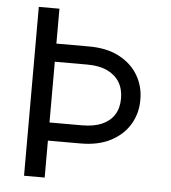

<svg xmlns="http://www.w3.org/2000/svg" viewBox="-52 -776 735 824"><g transform="rotate(5 315.5 -364.0)"><path d="M82 -727.5H170.9V0H82ZM124 -577.1H311.5Q388.7 -577.1 442.1 -548.8Q495.6 -520.5 523.4 -473.1Q551.3 -425.8 550.8 -368.2Q551.3 -310.5 523.4 -263.2Q495.6 -215.8 442.1 -187.5Q388.7 -159.2 311.5 -159.2H124V-237.3H311.5Q361.8 -237.3 396.5 -252.4Q431.2 -267.6 449.5 -296.4Q467.8 -325.2 467.8 -366.2Q467.8 -407.7 449.5 -437.3Q431.2 -466.8 396.5 -482.9Q361.8 -499 311.5 -499H124Z"/></g></svg>

Font: Inter V
Style: Weight 400 Optical size 14.0
Weight: 400
Designer: Rasmus Andersson
Foundry: rsms
Version: Version 4.000;git-4fc901f